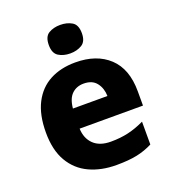

<svg xmlns="http://www.w3.org/2000/svg" viewBox="-140 -872 884 988"><g transform="rotate(-20 301.5 -378.5)"><path d="M309 -559Q425 -559 493 -495.5Q561 -432 561 -309V-231H214Q216 -177 249 -145Q282 -113 343 -113Q395 -113 438.5 -123Q482 -133 528 -155V-30Q487 -9 441.5 0.5Q396 10 329 10Q246 10 181.5 -20Q117 -50 80.5 -112.5Q44 -175 44 -271Q44 -368 77 -432Q110 -496 169.5 -527.5Q229 -559 309 -559ZM312 -442Q273 -442 247.5 -417.5Q222 -393 217 -340H406Q405 -383 382 -412.5Q359 -442 312 -442ZM302 -767Q339 -767 366 -751Q393 -735 393 -689Q393 -644 366 -627.5Q339 -611 302 -611Q265 -611 238.5 -627.5Q212 -644 212 -689Q212 -735 238.5 -751Q265 -767 302 -767Z"/></g></svg>

Font: Noto Sans Tamil ExtraBold
Style: Regular
Weight: 800
Designer: Jelle Bosma - Monotype Design Team
Foundry: Monotype Imaging Inc.
Version: Version 2.004; ttfautohint (v1.8.4.7-5d5b)